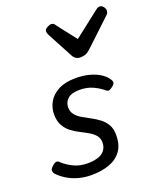

<svg xmlns="http://www.w3.org/2000/svg" viewBox="-162 -949 905 1069"><g transform="rotate(-20 290.5 -414.5)"><path d="M195 19Q155 19 118.5 9Q82 -1 52 -19.5Q22 -38 1 -61Q-5 -69 -5.5 -79Q-6 -89 9 -103Q22 -115 32.5 -117.5Q43 -120 54 -108Q77 -86 113.5 -68Q150 -50 196 -50Q234 -50 260 -59Q286 -68 299.5 -86.5Q313 -105 313 -131Q313 -157 298.5 -174Q284 -191 261.5 -204Q239 -217 213 -230Q187 -243 164.5 -260.5Q142 -278 127.5 -304.5Q113 -331 113 -371Q113 -408 132 -442Q151 -476 191.5 -497.5Q232 -519 294 -519Q340 -519 376 -509Q412 -499 437 -483Q462 -467 474 -449Q485 -435 484.5 -425.5Q484 -416 471 -405Q460 -396 450 -392Q440 -388 429 -398Q404 -419 370 -434.5Q336 -450 293 -450Q244 -450 222 -429.5Q200 -409 200 -380Q200 -354 214.5 -336Q229 -318 251.5 -305Q274 -292 299.5 -278.5Q325 -265 347.5 -248Q370 -231 384.5 -206.5Q399 -182 399 -144Q399 -85 372 -49Q345 -13 298.5 3Q252 19 195 19ZM556 -848Q568 -848 577.5 -837Q587 -826 587 -814Q587 -804 583.5 -798.5Q580 -793 576 -789L417 -640Q403 -627 389.5 -622.5Q376 -618 359 -618Q346 -618 335 -624.5Q324 -631 317 -644L236 -796Q232 -804 230.5 -809.5Q229 -815 229 -819Q229 -831 244 -839.5Q259 -848 268 -848Q279 -848 284.5 -843Q290 -838 294 -831L381 -719L527 -833Q534 -838 540.5 -843Q547 -848 556 -848Z"/></g></svg>

Font: Playwrite IE
Style: Regular
Weight: 400
Designer: Veronika Burian, José Scaglione
Foundry: TypeTogether
Version: Version 1.002